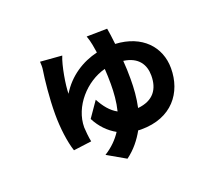

<svg xmlns="http://www.w3.org/2000/svg" viewBox="-118 -806 1237 1069"><g transform="rotate(-20 500.0 -271.5)"><path d="M486 -629C493 -610 497 -594 501 -574C504 -559 506 -545 509 -526C420 -505 335 -452 282 -364C282 -414 301 -526 322 -576L194 -586C195 -573 196 -552 193 -536C185 -486 173 -380 173 -281C173 -201 184 -115 203 -58L310 -72C305 -93 300 -144 300 -158C300 -281 403 -395 519 -425C521 -396 522 -366 522 -335C522 -284 518 -230 505 -178C466 -199 437 -236 413 -281L350 -190C377 -137 416 -98 461 -73C437 -36 404 -2 359 26L467 88C516 52 550 8 577 -40C584 -39 589 -39 596 -39C777 -39 867 -159 867 -303C867 -430 777 -528 621 -536C617 -575 612 -608 608 -631ZM619 -157C631 -213 635 -268 635 -324C635 -360 634 -397 631 -432C718 -420 750 -366 750 -302C750 -222 712 -166 619 -157Z"/></g></svg>

Font: Spoqa Han Sans Neo Bold
Style: Bold
Weight: 700
Designer: [Spoqa Han Sans Neo] Dong-huui Kim  Younghwa Kang  Yujin Lee  [Noto Sans] Ryoko NISHIZUKA  (kana & ideographs); Paul D. 
Foundry: Spoqa (http://www.spoqa-han-sans.com)
Version: Version 1.000